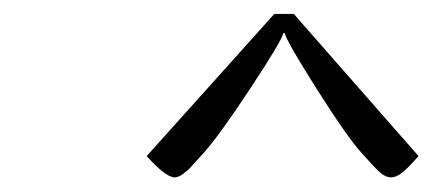

<svg xmlns="http://www.w3.org/2000/svg" viewBox="-20 -812 606 269"><path d="M391.6 -792.5 566.4 -593.3Q551.8 -576.7 543.5 -570.1Q535.2 -563.5 527.8 -563.5Q520 -563.5 511.7 -571Q503.4 -578.6 486.3 -598.1Q466.3 -620.1 423.8 -687.3Q381.3 -754.4 378.9 -765.6H377Q374.5 -754.4 330.3 -687.5Q286.1 -620.6 265.6 -598.1Q252.9 -584 248 -578.6Q243.2 -573.2 236.6 -568.4Q230 -563.5 224.6 -563.5Q212.4 -563.5 185.5 -593.3L364.3 -792.5Z"/></svg>

Font: QumpellkaNo12
Style: Regular
Weight: 500
Designer: gluk (gluksza@wp.pl)
Foundry: gluk (gluksza@wp.pl)
Version: Version 00.480